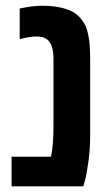

<svg xmlns="http://www.w3.org/2000/svg" viewBox="-20 -660 389 680"><path d="M141.6 -523.9Q129.9 -530.8 108.4 -530.8Q86.9 -530.8 49.8 -521.5V-629.9Q95.7 -639.6 128.7 -639.6Q161.6 -639.6 187 -634.8Q212.4 -629.9 230.2 -621.8Q248 -613.8 260.7 -600.3Q273.4 -586.9 280.8 -572.5Q288.1 -558.1 292.5 -537.1Q299.3 -504.9 299.3 -452.1V-178.2Q299.3 -132.3 293.2 -87.9Q287.1 -43.5 281.2 -21.5L274.9 0H21V-105H160.6Q169.4 -142.6 169.4 -217.3V-452.1Q169.4 -508.3 141.6 -523.9Z"/></svg>

Font: Open Sans Hebrew Condensed
Style: Bold
Weight: 700
Width: 3
Foundry: Ascender Corporation, Yanek Iontef
Version: Version 2.001;PS 002.001;hotconv 1.0.70;makeotf.lib2.5.58329